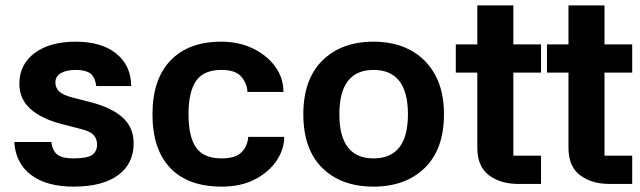

<svg xmlns="http://www.w3.org/2000/svg" viewBox="-20 -684 2381 714"><path d="M338 -364Q333 -399 315 -411.5Q297 -424 262 -424Q228 -424 207 -412.5Q186 -401 186 -377Q186 -358 199.5 -344.5Q213 -331 247 -322L317 -304Q395 -284 436 -247Q477 -210 477 -151Q477 -75 419 -32.5Q361 10 254 10Q153 10 95.5 -33.5Q38 -77 33 -156H171Q175 -123 193.5 -109Q212 -95 252 -95Q306 -95 323.5 -108.5Q341 -122 341 -146Q341 -168 328 -182Q315 -196 282 -204L212 -222Q134 -242 93 -279Q52 -316 52 -373Q52 -444 108.5 -486.5Q165 -529 262 -529Q357 -529 412 -485Q467 -441 468 -364Z M805 10Q679 10 613 -59.5Q547 -129 547 -259Q547 -389 614 -459Q681 -529 803 -529Q868 -529 920 -504Q972 -479 1003 -437Q1034 -395 1034 -342H900Q900 -371 878.5 -397.5Q857 -424 804 -424Q737 -424 709 -383Q681 -342 681 -259Q681 -176 709 -135.5Q737 -95 804 -95Q856 -95 878.5 -118Q901 -141 903 -175H1037Q1037 -129 1008.5 -86.5Q980 -44 928 -17Q876 10 805 10Z M1369 10Q1249 10 1178.5 -59.5Q1108 -129 1108 -259Q1108 -389 1179 -459Q1250 -529 1369 -529Q1448 -529 1506.5 -497.5Q1565 -466 1598 -406Q1631 -346 1631 -259Q1631 -129 1559.5 -59.5Q1488 10 1369 10ZM1369 -95Q1497 -95 1497 -259Q1497 -424 1369 -424Q1242 -424 1242 -259Q1242 -95 1369 -95Z M1992 -414H1889V-105H1992V0H1908Q1841 0 1798 -32.5Q1755 -65 1755 -135V-414H1675V-519H1755V-664H1889V-519H1992Z M2331 -414H2228V-105H2331V0H2247Q2180 0 2137 -32.5Q2094 -65 2094 -135V-414H2014V-519H2094V-664H2228V-519H2331Z"/></svg>

Font: 42dot Sans ExtraBold
Style: Regular
Weight: 800
Designer: 42dot
Version: Version 1.000